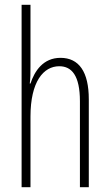

<svg xmlns="http://www.w3.org/2000/svg" viewBox="-20 -780 458 800"><path d="M107 -503V-760H70V0H107V-294C107 -440 161 -504 227 -504C279 -504 313 -465 313 -358V0H350V-366C350 -481 309 -539 232 -539C160 -539 124 -484 107 -432H104C107 -455 107 -472 107 -503Z"/></svg>

Font: Noto Sans Sinhala ExtraCondensed ExtraLight
Style: Regular
Weight: 200
Width: 2
Designer: Jelle Bosma - Monotype Design Team
Foundry: Monotype Imaging Inc.
Version: Version 2.006